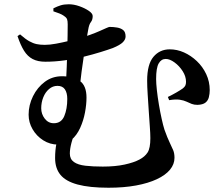

<svg xmlns="http://www.w3.org/2000/svg" viewBox="-20 -820 1040 899"><path d="M74 -659Q99 -637 117 -627Q135 -617 151.5 -613.5Q168 -610 190 -610Q213 -610 242.5 -615.5Q272 -621 301 -628Q330 -635 350 -640Q377 -648 402 -657Q427 -666 446 -674.5Q465 -683 477.5 -688.5Q490 -694 493 -694Q511 -694 528.5 -691Q546 -688 557 -679Q568 -670 568 -649Q568 -635 555 -622Q542 -609 508 -595Q486 -587 450.5 -576Q415 -565 372.5 -554.5Q330 -544 283.5 -537.5Q237 -531 192 -531Q157 -531 133 -543.5Q109 -556 92.5 -582.5Q76 -609 62 -651ZM230 -767Q230 -768 230 -774Q230 -780 230 -781Q248 -790 264 -795Q280 -800 302 -800Q326 -800 351.5 -791Q377 -782 395.5 -769.5Q414 -757 414 -745Q414 -727 405.5 -716.5Q397 -706 393 -681Q389 -662 384 -630.5Q379 -599 373 -561.5Q367 -524 362 -484.5Q357 -445 353 -408L289 -432Q291 -469 292.5 -508Q294 -547 295 -584.5Q296 -622 296.5 -653.5Q297 -685 297 -706Q297 -722 294 -730Q291 -738 280 -745Q271 -752 258 -757Q245 -762 230 -767ZM385 -363Q385 -331 378 -293.5Q371 -256 355.5 -221.5Q340 -187 314.5 -165Q289 -143 252 -143Q214 -143 182.5 -163Q151 -183 132.5 -215Q114 -247 114 -283Q114 -328 134.5 -369.5Q155 -411 190 -437Q225 -463 270 -463Q323 -463 354 -441Q385 -419 385 -363ZM295 -357Q295 -385 284 -401.5Q273 -418 249 -418Q227 -418 209.5 -403Q192 -388 182.5 -364Q173 -340 173 -313Q173 -286 189.5 -264.5Q206 -243 232 -243Q267 -243 281 -276.5Q295 -310 295 -357ZM334 -211Q322 -180 314.5 -151Q307 -122 307 -101Q307 -75 326 -61.5Q345 -48 380 -44Q415 -40 461 -40Q520 -40 563.5 -49.5Q607 -59 633 -73Q658 -86 671 -106Q684 -126 684 -173Q684 -194 681.5 -227.5Q679 -261 676.5 -300.5Q674 -340 671.5 -377.5Q669 -415 669 -442Q669 -519 698.5 -554Q728 -589 775 -589Q809 -589 841.5 -574.5Q874 -560 901.5 -534Q929 -508 945.5 -473Q962 -438 962 -398Q962 -381 958 -365Q954 -349 942 -339.5Q930 -330 905 -329Q889 -329 877.5 -333.5Q866 -338 853.5 -344Q841 -350 822 -353Q803 -356 772 -351L766 -366Q785 -375 805 -386.5Q825 -398 836 -406Q845 -413 848 -420Q851 -427 851 -437Q851 -462 835.5 -486.5Q820 -511 797.5 -527.5Q775 -544 756 -544Q735 -544 723 -523Q711 -502 711 -450Q711 -430 714.5 -398Q718 -366 724 -330.5Q730 -295 737 -263.5Q744 -232 750 -213Q764 -174 774.5 -152.5Q785 -131 791 -116.5Q797 -102 797 -81Q797 -51 776 -25.5Q755 0 714.5 19Q674 38 617 48.5Q560 59 488 59Q399 59 343.5 44Q288 29 263 -1.5Q238 -32 238 -80Q238 -117 244.5 -149Q251 -181 256 -211Z"/></svg>

Font: Noto Serif TC
Style: Bold
Weight: 700
Designer: Ryoko NISHIZUKA 西塚涼子 (kana & ideographs); Frank Grießhammer (Latin, Greek & Cyrillic); Wenlong ZHANG 张文龙 (bopomofo); San
Foundry: Adobe
Version: Version 2.002-H1;hotconv 1.1.0;makeotfexe 2.6.0